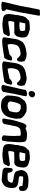

<svg xmlns="http://www.w3.org/2000/svg" viewBox="1467 -2254 807 3781"><g transform="rotate(90 1870.5 -363.5)"><path d="M16 -19C7 10 51 13 84 13C126 13 177 15 196 -13C199 -34 193 -52 184 -63L183 -65H182C176 -69 170 -74 162 -81L163 -84C164 -92 166 -98 168 -106C171 -123 175 -139 179 -156C192 -229 212 -290 226 -372C251 -507 274 -641 290 -733C292 -742 275 -747 259 -747C249 -747 231 -746 190 -744H179C173 -738 166 -730 165 -722C144 -607 119 -477 94 -353C80 -280 53 -187 39 -120C31 -88 21 -50 16 -19ZM196 -11V-13Z M286 -342C277 -323 272 -299 277 -277C273 -257 269 -235 265 -216V-215C253 -148 246 -69 294 -37C326 -15 364 -18 407 -12L434 -9C467 -3 517 -12 554 -15C583 -16 603 -25 624 -27C649 -30 660 -58 669 -77C675 -89 681 -107 686 -110C709 -145 669 -160 633 -153C617 -150 594 -148 568 -144C509 -138 449 -121 399 -124C391 -150 396 -203 414 -240H423C451 -240 519 -241 549 -242C559 -242 570 -241 583 -242C590 -241 597 -241 602 -241C606 -241 611 -241 618 -240H621C658 -241 680 -269 696 -292L697 -293C704 -318 710 -342 716 -368V-370C717 -389 718 -406 719 -423V-424C717 -465 701 -499 663 -514C645 -524 622 -529 590 -537C578 -542 564 -549 540 -548C521 -548 496 -545 482 -545C456 -545 432 -540 410 -537C387 -536 368 -519 358 -497C305 -465 294 -403 286 -342ZM416 -348C417 -355 419 -371 424 -377L441 -459L569 -455H575V-453C585 -441 593 -423 589 -387L588 -381C586 -377 584 -369 581 -358L579 -356C562 -349 532 -341 511 -343C489 -344 477 -340 460 -342C444 -343 428 -344 416 -348Z M745 -246 739 -202 721 -92C718 -76 716 -60 716 -41L715 -23C734 -11 764 -2 796 -3H804L820 -4C835 -4 854 -6 872 -8C955 -16 1018 -30 1093 -42H1115C1135 -62 1151 -86 1159 -118L1172 -169V-171C1174 -212 1116 -203 1091 -183L1081 -175L1055 -149C1054 -149 1054 -149 1051 -147C1020 -139 995 -134 967 -128C939 -123 896 -113 870 -111H860C845 -143 842 -190 857 -246C864 -273 870 -292 877 -302C895 -326 926 -348 974 -357C993 -361 1006 -364 1027 -364H1053C1064 -363 1077 -354 1087 -345C1095 -338 1105 -330 1114 -322C1119 -310 1129 -294 1152 -294C1175 -294 1186 -320 1190 -337C1197 -362 1198 -387 1191 -409C1190 -418 1187 -428 1187 -434C1181 -454 1155 -459 1138 -466C1115 -476 1087 -484 1049 -484C1018 -484 994 -478 968 -473C955 -473 941 -470 927 -465C875 -452 818 -430 790 -377C771 -346 757 -314 749 -267Z M1220 -246 1214 -202 1196 -92C1193 -76 1191 -60 1191 -41L1190 -23C1209 -11 1239 -2 1271 -3H1279L1295 -4C1310 -4 1329 -6 1347 -8C1430 -16 1493 -30 1568 -42H1590C1610 -62 1626 -86 1634 -118L1647 -169V-171C1649 -212 1591 -203 1566 -183L1556 -175L1530 -149C1529 -149 1529 -149 1526 -147C1495 -139 1470 -134 1442 -128C1414 -123 1371 -113 1345 -111H1335C1320 -143 1317 -190 1332 -246C1339 -273 1345 -292 1352 -302C1370 -326 1401 -348 1449 -357C1468 -361 1481 -364 1502 -364H1528C1539 -363 1552 -354 1562 -345C1570 -338 1580 -330 1589 -322C1594 -310 1604 -294 1627 -294C1650 -294 1661 -320 1665 -337C1672 -362 1673 -387 1666 -409C1665 -418 1662 -428 1662 -434C1656 -454 1630 -459 1613 -466C1590 -476 1562 -484 1524 -484C1493 -484 1469 -478 1443 -473C1430 -473 1416 -470 1402 -465C1350 -452 1293 -430 1265 -377C1246 -346 1232 -314 1224 -267Z M1653 -23C1648 5 1686 11 1709 12C1736 12 1770 5 1787 -20L1789 -23L1790 -27C1801 -92 1815 -165 1828 -240C1839 -294 1853 -346 1864 -402L1875 -463C1879 -488 1853 -493 1822 -492C1797 -492 1773 -479 1753 -470L1751 -462C1747 -443 1743 -423 1740 -404C1728 -341 1711 -281 1699 -227C1681 -143 1666 -78 1654 -27ZM1773 -592C1767 -557 1783 -524 1824 -524C1859 -524 1888 -553 1895 -584L1897 -593C1900 -620 1877 -648 1838 -652C1803 -652 1778 -623 1773 -592Z M1875 -274C1872 -257 1870 -241 1868 -223L1866 -206L1861 -138C1861 -132 1861 -127 1860 -118C1859 -80 1882 -59 1900 -39C1913 -22 1931 -5 1956 4C2014 25 2115 30 2181 -6C2214 -22 2240 -45 2257 -69L2258 -70C2269 -87 2283 -114 2291 -142C2299 -171 2307 -200 2313 -231C2315 -244 2316 -260 2318 -280C2319 -294 2316 -308 2314 -324C2317 -345 2315 -364 2306 -380C2281 -419 2248 -443 2201 -468H2199C2195 -469 2184 -481 2165 -482C2147 -484 2124 -486 2104 -486H2102C2086 -484 2076 -484 2053 -481C2048 -481 2036 -481 2032 -478H2031C2010 -471 1991 -462 1971 -448L1969 -447V-446C1947 -425 1928 -399 1905 -360L1895 -349C1887 -330 1881 -305 1875 -274ZM1981 -187C1984 -203 1986 -218 1990 -234C2005 -301 2023 -341 2047 -365C2052 -366 2057 -367 2063 -368H2065C2077 -371 2098 -369 2118 -368C2134 -365 2155 -351 2174 -338H2175L2177 -336C2183 -319 2193 -298 2194 -287C2194 -272 2192 -251 2188 -229C2184 -208 2180 -189 2175 -170C2168 -139 2159 -140 2116 -121C2082 -106 2031 -107 2003 -122C1998 -126 1987 -138 1979 -146C1978 -159 1979 -173 1981 -187Z M2338 -184C2334 -158 2331 -136 2327 -108L2316 -43C2315 -35 2308 -10 2336 -5H2338L2382 -8H2385C2401 -14 2417 -29 2421 -44C2422 -48 2428 -70 2431 -85L2443 -153C2447 -178 2453 -202 2462 -248L2464 -260C2469 -277 2474 -296 2481 -312C2487 -322 2497 -333 2506 -344V-346L2507 -347C2527 -355 2545 -365 2572 -367C2608 -371 2634 -371 2655 -359C2655 -356 2655 -349 2654 -342L2653 -335C2662 -218 2657 -144 2645 -30C2647 -24 2651 -19 2659 -15C2670 -2 2690 4 2704 5C2722 6 2742 1 2750 -11L2767 -106C2773 -159 2772 -238 2776 -262V-263L2781 -322V-347C2781 -357 2780 -366 2779 -376C2782 -400 2775 -434 2771 -446C2764 -463 2751 -475 2734 -480H2733C2690 -492 2628 -495 2577 -487H2575C2542 -479 2514 -463 2500 -460H2499C2498 -459 2498 -459 2497 -459C2497 -460 2496 -462 2497 -465C2495 -481 2469 -479 2460 -479C2443 -479 2437 -472 2430 -460C2413 -438 2402 -412 2393 -378L2379 -333L2361 -274C2354 -245 2346 -215 2339 -186Z M2846 -342C2837 -323 2832 -299 2837 -277C2833 -257 2829 -235 2825 -216V-215C2813 -148 2806 -69 2854 -37C2886 -15 2924 -18 2967 -12L2994 -9C3027 -3 3077 -12 3114 -15C3143 -16 3163 -25 3184 -27C3209 -30 3220 -58 3229 -77C3235 -89 3241 -107 3246 -110C3269 -145 3229 -160 3193 -153C3177 -150 3154 -148 3128 -144C3069 -138 3009 -121 2959 -124C2951 -150 2956 -203 2974 -240H2983C3011 -240 3079 -241 3109 -242C3119 -242 3130 -241 3143 -242C3150 -241 3157 -241 3162 -241C3166 -241 3171 -241 3178 -240H3181C3218 -241 3240 -269 3256 -292L3257 -293C3264 -318 3270 -342 3276 -368V-370C3277 -389 3278 -406 3279 -423V-424C3277 -465 3261 -499 3223 -514C3205 -524 3182 -529 3150 -537C3138 -542 3124 -549 3100 -548C3081 -548 3056 -545 3042 -545C3016 -545 2992 -540 2970 -537C2947 -536 2928 -519 2918 -497C2865 -465 2854 -403 2846 -342ZM2976 -348C2977 -355 2979 -371 2984 -377L3001 -459L3129 -455H3135V-453C3145 -441 3153 -423 3149 -387L3148 -381C3146 -377 3144 -369 3141 -358L3139 -356C3122 -349 3092 -341 3071 -343C3049 -344 3037 -340 3020 -342C3004 -343 2988 -344 2976 -348Z M3289 -163C3285 -129 3282 -98 3282 -69V-68H3283C3286 -41 3300 -19 3331 -13H3333C3389 -7 3456 4 3509 7C3540 8 3567 1 3592 -14C3610 -26 3631 -35 3648 -62C3659 -76 3669 -100 3673 -120C3676 -135 3681 -155 3682 -177C3685 -236 3677 -285 3621 -306C3615 -308 3609 -310 3605 -312H3604L3603 -313C3581 -320 3560 -322 3533 -325C3510 -327 3474 -331 3459 -338C3454 -344 3451 -352 3449 -363C3450 -376 3454 -405 3457 -413C3464 -414 3476 -415 3486 -416C3491 -416 3501 -417 3504 -417C3533 -416 3557 -409 3592 -407C3606 -406 3624 -405 3641 -402C3641 -401 3640 -396 3640 -392L3641 -391L3648 -356L3649 -355C3653 -340 3670 -332 3688 -333C3705 -334 3731 -344 3737 -366V-367V-377L3741 -399C3741 -409 3740 -418 3739 -429C3733 -478 3692 -503 3647 -514H3646L3543 -521H3534C3514 -521 3493 -520 3469 -517H3467C3463 -515 3458 -514 3451 -513H3450L3449 -512C3435 -508 3419 -504 3404 -496C3380 -483 3345 -458 3333 -408C3325 -378 3331 -354 3337 -335L3343 -319C3344 -306 3347 -294 3356 -280C3386 -228 3500 -233 3555 -213C3569 -208 3579 -201 3578 -186L3576 -173L3572 -167V-166C3565 -147 3566 -150 3557 -132C3546 -125 3533 -118 3520 -111L3455 -108L3386 -113L3373 -165C3373 -185 3349 -215 3320 -210C3298 -206 3290 -185 3289 -163Z"/></g></svg>

Font: Vapor
Style: ExBdObl
Weight: 800
Foundry: Cannot Into Space Fonts
Version: Version 0.179